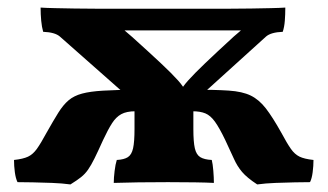

<svg xmlns="http://www.w3.org/2000/svg" viewBox="-20 -481 865 507"><path d="M385.6 -166 138 -384.6Q125 -395.8 94 -397Q90.4 -409.4 88.8 -426.3Q87.2 -443.2 87.2 -461Q101.6 -460 125.2 -459.5Q148.8 -459 177 -458.5Q205.2 -458 233.8 -458H586.8Q614.8 -458 643.3 -458.5Q671.8 -459 695.3 -459.5Q718.8 -460 733.4 -461Q733.4 -443.2 732.1 -426.3Q730.8 -409.4 726.6 -397Q695.6 -395.8 682.6 -384.6L441.2 -166ZM457 -240.6Q460.8 -250.4 476.4 -268Q492 -285.6 521.9 -314.2Q551.8 -342.8 597.4 -384.6L653.8 -432.8L676 -400.8H215L271.6 -432.8L329 -383.4Q375 -342 404.6 -314.2Q434.2 -286.4 450.1 -268.6Q466 -250.8 469 -240.6ZM166 6Q144.2 3 117.6 2Q91 1 66.5 0.5Q42 0 26.2 0Q21.4 -9.8 19.2 -26.3Q17 -42.8 17 -58.6Q41 -61.2 54 -67.3Q67 -73.4 77.5 -88.1Q88 -102.8 103.2 -131Q121 -162.6 134 -183.4Q147 -204.2 161.2 -216.2Q175.4 -228.2 196.8 -233.9Q218.2 -239.6 251.9 -241.6Q285.6 -243.6 337.8 -244.2V-187.2Q314.2 -187.2 300.3 -179.6Q286.4 -172 275.8 -155.5Q265.2 -139 252.2 -111.2Q238.6 -81 229.6 -62.8Q220.6 -44.6 212.6 -33.1Q204.6 -21.6 194 -13.2Q183.4 -4.8 166 6ZM280.4 2Q280.4 -11 282.6 -29.3Q284.8 -47.6 288.4 -58.6Q307.6 -59.6 317.6 -66Q327.6 -72.4 331.4 -89.4Q335.2 -106.4 335.2 -140.4V-225H490.6V-140.4Q490.6 -106.4 494.5 -89.4Q498.4 -72.4 508.9 -66Q519.4 -59.6 539.2 -58.6Q541.8 -48.2 543.3 -30.1Q544.8 -12 544.8 2Q527 1 494.7 0.5Q462.4 0 423.6 0Q384.4 0 345.7 0.5Q307 1 280.4 2ZM659.2 6Q632.2 -11.6 619.2 -27Q606.2 -42.4 597.5 -62.1Q588.8 -81.8 574.6 -111.6Q559.2 -143.6 547.5 -159.8Q535.8 -176 522.3 -181.6Q508.8 -187.2 488 -187.2V-244.2Q547.8 -244.2 583.9 -241.8Q620 -239.4 642 -228.7Q664 -218 681.9 -194.9Q699.8 -171.8 722.6 -131Q738.2 -102 748.2 -87.8Q758.2 -73.6 770.9 -67.4Q783.6 -61.2 807.8 -58.6Q807.8 -42.8 805.6 -26Q803.4 -9.2 798.6 0Q783.4 0 758.9 0.5Q734.4 1 707.8 2Q681.2 3 659.2 6Z"/></svg>

Font: Vollkorn
Style: Regular
Weight: 400
Designer: Friedrich Althausen
Foundry: Friedrich Althausen
Version: Version 4.104